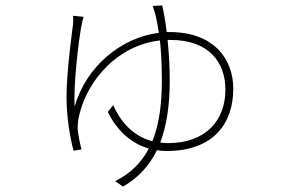

<svg xmlns="http://www.w3.org/2000/svg" viewBox="-20 -618 1040 707"><path d="M607 -471C752 -471 810 -386 810 -288C810 -176 739 -91 599 -91C589 -91 579 -92 570 -93C594 -156 605 -232 605 -321C605 -373 602 -425 597 -471ZM594 -500C589 -540 583 -575 577 -598L542 -596C546 -587 550 -571 554 -557C557 -544 561 -525 565 -497C426 -480 297 -373 255 -226C250 -299 268 -464 281 -529C283 -541 286 -550 288 -556L249 -560C250 -550 250 -543 249 -530C244 -490 225 -352 225 -260C225 -184 239 -106 251 -63L280 -68C275 -87 268 -121 266 -143C265 -165 270 -189 274 -203C305 -323 412 -451 569 -469C573 -431 576 -382 576 -320C576 -231 565 -157 541 -98C476 -115 427 -162 397 -231L377 -206C410 -138 462 -90 528 -71C500 -18 460 21 404 49L433 69C489 37 530 -8 558 -65C570 -63 582 -62 594 -62C768 -62 839 -166 839 -291C839 -403 765 -500 605 -500Z"/></svg>

Font: Noto Sans CJK JP Thin
Style: Regular
Weight: 250
Designer: Ryoko NISHIZUKA (kana & ideographs); Paul D. Hunt (Latin, Greek & Cyrillic); Wenlong ZHANG (bopomofo); Sandoll Communica
Foundry: Adobe Systems Incorporated
Version: Version 1.004;PS 1.004;hotconv 1.0.82;makeotf.lib2.5.63406